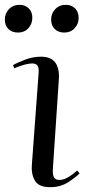

<svg xmlns="http://www.w3.org/2000/svg" viewBox="-35 -762 361 796"><path d="M125 -458Q127 -481 120.5 -490Q114 -499 98 -499Q85 -499 65 -493.5Q45 -488 24 -479L19 -492Q38 -503 70 -515Q102 -527 135 -527Q215 -527 209 -433L184 -59Q183 -37 189 -26.5Q195 -16 211 -16Q228 -16 247 -27Q266 -38 285 -55L295 -43Q279 -27 247.5 -6.5Q216 14 172 14Q125 14 109.5 -13.5Q94 -41 97 -77ZM-15 -681Q-15 -706 2 -724Q19 -742 46 -742Q69 -742 84 -727.5Q99 -713 99 -688Q99 -663 82.5 -645Q66 -627 40 -627Q15 -627 0 -641.5Q-15 -656 -15 -681ZM177 -681Q177 -706 194 -724Q211 -742 238 -742Q261 -742 276 -727.5Q291 -713 291 -688Q291 -663 274.5 -645Q258 -627 232 -627Q207 -627 192 -641.5Q177 -656 177 -681Z"/></svg>

Font: Literata 72pt
Style: Italic
Weight: 400
Italic angle: -2°
Designer: Latin by Veronika Burian and Jose Scaglione. Greek by Irene Vlachou. Cyrillic by Vera Evstafieva
Foundry: TypeTogether
Version: Version 3.002